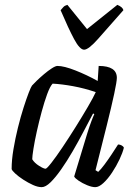

<svg xmlns="http://www.w3.org/2000/svg" viewBox="-20 -772 561 792"><path d="M152 0Q136 0 116 -9Q96 -18 76 -31Q56 -44 42.5 -56.5Q29 -69 28 -75Q28 -112 35.5 -156.5Q43 -201 54 -245.5Q65 -290 77 -327.5Q89 -365 98.5 -389.5Q108 -414 112 -419Q117 -425 131 -438.5Q145 -452 161.5 -466Q178 -480 193.5 -490Q209 -500 217 -500Q244 -500 291 -481.5Q338 -463 383 -438L387 -500Q462 -500 462 -451Q462 -436 451 -384.5Q440 -333 420 -253Q400 -173 374 -70L385 -63Q396 -73 410.5 -92.5Q425 -112 440 -134.5Q455 -157 467 -176Q475 -176 482 -172Q489 -168 491 -163Q486 -142 473 -114.5Q460 -87 442.5 -60.5Q425 -34 406.5 -17Q388 0 373 0Q359 0 339.5 -8Q320 -16 304.5 -26.5Q289 -37 286 -44L340 -222Q349 -251 357 -272Q365 -293 369 -301L364 -304Q346 -270 324.5 -229Q303 -188 279.5 -147.5Q256 -107 232.5 -73.5Q209 -40 188.5 -20Q168 0 152 0ZM168 -76Q173 -76 192.5 -101Q212 -126 238.5 -165.5Q265 -205 292.5 -249Q320 -293 342.5 -331.5Q365 -370 375 -392Q328 -408 281.5 -416.5Q235 -425 197 -427Q186 -415 174.5 -383.5Q163 -352 152 -311.5Q141 -271 132 -230.5Q123 -190 118 -158.5Q113 -127 113 -115Q122 -100 141 -88Q160 -76 168 -76ZM327 -567Q309 -567 285.5 -611Q262 -655 230 -730Q236 -737 241.5 -743Q247 -749 258 -752L339 -652L464 -752Q486 -743 489 -730Q424 -656 384.5 -611.5Q345 -567 327 -567Z"/></svg>

Font: Texturina
Style: Italic
Weight: 400
Italic angle: -11°
Designer: Guillermo Torres Carreño
Foundry: Omnibus-Type
Version: Version 1.002; ttfautohint (v1.8.3)